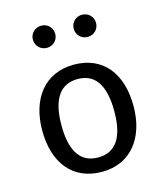

<svg xmlns="http://www.w3.org/2000/svg" viewBox="-115 -855 815 954"><g transform="rotate(-15 292.0 -378.0)"><path d="M293 -465C380 -465 428 -401 428 -264C428 -126 380 -62 292 -62C204 -62 156 -126 156 -263C156 -401 205 -465 293 -465ZM293 -539C143 -539 57 -426 57 -263C57 -96 142 12 292 12C441 12 527 -101 527 -264C527 -431 443 -539 293 -539ZM396 -768C364 -768 339 -743 339 -711C339 -679 364 -654 396 -654C429 -654 454 -679 454 -711C454 -743 429 -768 396 -768ZM187 -768C154 -768 129 -743 129 -711C129 -679 154 -654 187 -654C219 -654 244 -679 244 -711C244 -743 219 -768 187 -768Z"/></g></svg>

Font: Fira Math
Style: Regular
Weight: 400
Designer: Xiangdong Zeng
Foundry: Xiangdong Zeng
Version: Version 0.3.4